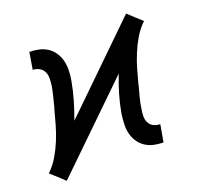

<svg xmlns="http://www.w3.org/2000/svg" viewBox="-102 -654 805 777"><g transform="rotate(-20 300.0 -265.0)"><path d="M59 12 30 -15 1 -41Q26 -65 43 -94Q60 -123 72.5 -153.5Q85 -184 94 -215.5Q103 -247 111 -278L112 -280Q118 -302 123.5 -324.5Q129 -347 133 -369Q135 -385 135.5 -400.5Q136 -416 130 -429Q124 -442 111 -449.5Q98 -457 83 -457L95 -530Q116 -530 136 -525.5Q156 -521 172.5 -510Q189 -499 200 -482Q211 -465 215.5 -445.5Q220 -426 219.5 -405Q219 -384 215 -362Q208 -322 196.5 -283Q185 -244 171 -206L516 -542L545 -515L574 -489Q549 -465 532 -436Q515 -407 502.5 -376.5Q490 -346 481 -314.5Q472 -283 464 -252V-250Q458 -228 452 -205.5Q446 -183 443 -161Q440 -145 439.5 -129.5Q439 -114 445 -101Q451 -88 464 -81Q477 -74 493 -74L480 0Q459 0 439 -4.5Q419 -9 402.5 -20Q386 -31 375 -48Q364 -65 359.5 -84.5Q355 -104 356 -125Q357 -146 360 -168Q367 -208 378.5 -247Q390 -286 405 -324Z"/></g></svg>

Font: Iosevka Curly Extended Oblique
Style: Regular
Weight: 400
Width: 7
Italic angle: -9°
Monospace: yes
Designer: Belleve Invis
Foundry: Belleve Invis
Version: Version 11.1.0; ttfautohint (v1.8.3)